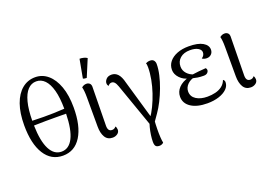

<svg xmlns="http://www.w3.org/2000/svg" viewBox="-126 -1120 2436 1713"><g transform="rotate(-20 1091.5 -263.0)"><path d="M298.4 -730.3Q365.5 -730.3 417.8 -686.1Q470.2 -641.8 500.3 -558.9Q530.5 -475.9 530.5 -359Q530.5 -184 468.8 -85.5Q407.1 12.9 295.6 12.9Q184.2 12.9 122.5 -85.5Q60.8 -184 60.8 -359Q60.8 -475.9 90.3 -558.9Q119.8 -641.8 173.5 -686.1Q227.2 -730.3 298.4 -730.3ZM294.5 -692.2Q248 -692.2 214.3 -656.7Q180.5 -621.2 162 -550.6Q143.5 -479.9 142.5 -373.8Q201.8 -371.9 250.3 -371.4Q298.7 -370.9 346.1 -372.4Q393.5 -373.8 447.7 -377.2Q447.2 -482.4 428.2 -552.3Q409.1 -622.2 375.1 -657.2Q341.1 -692.2 294.5 -692.2ZM295.6 -25.2Q366.4 -25.2 405.3 -102Q444.2 -178.8 447.7 -329.9Q395.1 -330.4 349 -330.6Q302.8 -330.8 253.9 -330.6Q204.9 -330.4 142.5 -328.5Q146.1 -178.4 185.7 -101.8Q225.4 -25.2 295.6 -25.2Z M766.8 13.4Q718.5 13.4 695.5 -25.1Q672.6 -63.5 672.6 -125.5L672.2 -402.2Q672.2 -438.2 669.7 -461.9Q667.3 -485.5 662.9 -501.7Q675.2 -511.2 685.4 -515Q695.6 -518.9 709.1 -518.9Q727.3 -518.9 740.1 -506.5Q752.9 -494.1 750.6 -463.7L745.5 -117.9Q743.7 -84.4 753.3 -68.7Q762.8 -52.9 784.9 -52.9Q796.7 -52.9 805.9 -57.8Q815.1 -62.8 822 -72.1Q827.5 -65.6 829.9 -56.2Q832.4 -46.8 832.4 -39.1Q832.4 -14.8 812.3 -0.7Q792.2 13.4 766.8 13.4ZM730 -566.7Q722.3 -566.6 711.3 -568.1Q700.2 -569.5 695.5 -573.5L728 -749.5Q746.4 -749.9 766.7 -744.7Q786.9 -739.4 798.6 -730.5Z M1151.4 30.5 1121.8 24.8 973.1 -397.8Q962.2 -427.9 950.3 -440.2Q938.4 -452.5 923.1 -452.5Q911.2 -452.5 902.7 -446.5Q894.2 -440.5 888.8 -432.8Q884.4 -437.6 881.3 -444.7Q878.3 -451.8 878.3 -461.5Q878.3 -481.1 895.7 -500Q913.1 -518.9 946.3 -518.9Q981.1 -518.9 1005.6 -492.7Q1030.2 -466.4 1044.4 -408.1L1157 -19.9L1134.8 -31.7Q1163.5 -71.1 1189 -123.9Q1214.4 -176.7 1234.3 -236Q1254.2 -295.4 1265.5 -355.4Q1276.8 -415.5 1276.8 -469.3Q1276.8 -484 1275.3 -493.9Q1273.9 -503.8 1271.1 -508.5Q1278.6 -512.7 1289.8 -515.8Q1300.9 -518.9 1312.8 -518.9Q1336.4 -518.9 1347.7 -504.8Q1359 -490.6 1359 -470.4Q1359 -423.3 1346.1 -367.2Q1333.2 -311.2 1311.8 -253.9Q1290.4 -196.7 1264.1 -144.7Q1237.8 -92.7 1210.2 -53.8ZM1134.5 224.5Q1109.5 224.5 1099.3 212.5Q1089.2 200.5 1089.2 170Q1089.2 142.5 1094.2 107.1Q1099.2 71.7 1108.1 37.8Q1116.9 4 1127.4 -19.1L1169.4 -14.2Q1165.8 30.8 1165.1 74.9Q1164.3 119.1 1166.5 154.4Q1168.8 189.7 1173.2 208.3Q1167.4 215.5 1156.4 220Q1145.5 224.5 1134.5 224.5Z M1666.3 14.8Q1568.2 14.8 1511.4 -22.7Q1454.7 -60.2 1454.7 -123.6Q1454.7 -171.7 1489.2 -207.9Q1523.7 -244.2 1585.8 -260.6L1591.8 -248.6Q1537.5 -258.9 1503.1 -295.1Q1468.7 -331.2 1468.7 -373.3Q1468.7 -417.5 1495.2 -450.4Q1521.8 -483.3 1569.1 -502Q1616.5 -520.8 1679.4 -520.8Q1767.5 -520.8 1812.7 -494.2Q1858 -467.7 1858 -425.9Q1858 -399.2 1840.7 -382.3Q1823.5 -365.5 1797.4 -365.5Q1784.5 -365.5 1772.6 -369.1Q1760.6 -372.8 1753.8 -378.7Q1769.9 -389.7 1776.1 -402Q1782.3 -414.3 1782.3 -427.3Q1782.3 -451.9 1754.4 -468.2Q1726.5 -484.5 1679.5 -484.5Q1620.2 -484.5 1585.4 -454.3Q1550.5 -424.2 1550.5 -375.4Q1550.5 -336.9 1576.7 -308.2Q1602.8 -279.4 1642.1 -268.8L1642.2 -246.7Q1596 -238.3 1567.2 -209.3Q1538.4 -180.2 1538.4 -143.2Q1538.4 -94.5 1580 -67.7Q1621.5 -40.9 1686.5 -40.9Q1726.1 -40.9 1762.1 -49.6Q1798.1 -58.2 1825.5 -78.8Q1853 -99.4 1866 -134.4Q1874 -130 1877.5 -122.9Q1880.9 -115.8 1880.9 -108.1Q1880.9 -72.3 1852.5 -44.5Q1824.2 -16.8 1775.7 -1Q1727.2 14.8 1666.3 14.8ZM1718.1 -227.9Q1687.4 -227.9 1661.2 -231.8Q1635.1 -235.8 1613.8 -241.5L1622.6 -271.7Q1656.8 -276.5 1689.7 -280Q1722.6 -283.5 1757.3 -285.5Q1765.8 -275.9 1765.8 -265.8Q1765.8 -251.3 1753.7 -239.6Q1741.6 -227.9 1718.1 -227.9Z M2078.8 13.4Q2030.5 13.4 2007.5 -25.1Q1984.6 -63.5 1984.6 -125.5L1984.2 -402.2Q1984.2 -438.2 1981.7 -461.9Q1979.3 -485.5 1974.9 -501.7Q1987.2 -511.2 1997.4 -515Q2007.6 -518.9 2021.1 -518.9Q2039.3 -518.9 2052.1 -506.5Q2064.9 -494.1 2062.6 -463.7L2057.5 -117.9Q2055.7 -84.4 2065.3 -68.7Q2074.8 -52.9 2096.9 -52.9Q2108.7 -52.9 2117.9 -57.8Q2127.1 -62.8 2134 -72.1Q2139.5 -65.6 2141.9 -56.2Q2144.4 -46.8 2144.4 -39.1Q2144.4 -14.8 2124.3 -0.7Q2104.2 13.4 2078.8 13.4Z"/></g></svg>

Font: Arima Thin
Style: Regular
Weight: 100
Designer: Joana Correia and Natanael Gama
Foundry: NDISCOVER
Version: Version 1.101;gftools[0.9.23]